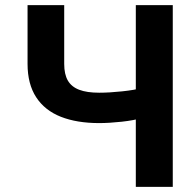

<svg xmlns="http://www.w3.org/2000/svg" viewBox="-20 -727 751 747"><path d="M229.8 -707V-478.4Q229.8 -438 244 -413.5Q258.3 -389 288.3 -377.7Q318.2 -366.3 365.9 -366.3Q405.1 -366.3 455.3 -371.6Q505.5 -376.9 534 -385.4V-268.7Q502.7 -258.8 453.4 -253.4Q404.1 -248.1 365.9 -248.1Q279.3 -248.1 216.9 -272.6Q154.4 -297.2 120.8 -348.6Q87.2 -400.1 87.2 -478.4V-707ZM652.2 -707V0H508.4V-707Z"/></svg>

Font: Pretendard GOV Variable
Style: Regular
Weight: 400
Designer: Base glyphs from Inter by Rasmus Andersson; Hangul glyphs from Noto Sans CJK(Source Han Sans) by Jang Soo-young and Kang
Foundry: Kil Hyung-jin
Version: Version 1.307;Glyphs 3.2 (3192)